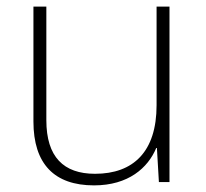

<svg xmlns="http://www.w3.org/2000/svg" viewBox="-20 -550 622 580"><path d="M492 -530H453V-232C453 -92 383 -25 267 -25C172 -25 120 -76 120 -187V-530H81V-183C81 -55 144 10 264 10C368 10 427 -43 452 -103H454L460 0H492Z"/></svg>

Font: Noto Sans Myanmar UI ExtraLight
Style: Regular
Weight: 200
Designer: Monotype Design Team
Foundry: Monotype Imaging Inc.
Version: Version 2.103